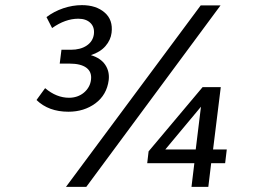

<svg xmlns="http://www.w3.org/2000/svg" viewBox="-20 -732 1078 752"><path d="M627.4 -146.5H746.6L767.1 -314ZM238.3 0 766.1 -710.9H843.8L317.9 0ZM730 0 741.2 -92.8H556.6L562 -139.2L773.4 -390.6H844.7L814.5 -146.5H868.2L861.8 -92.8H807.1L795.9 0ZM248 -294.4Q170.4 -294.4 123 -340.3L156.7 -386.7Q201.2 -349.1 250.5 -349.1Q267.1 -349.1 282 -354.2Q296.9 -359.4 308.3 -368.9Q319.8 -378.4 327.1 -391.1Q334.5 -403.8 336.4 -419.4Q340.3 -450.2 318.4 -466.6Q296.4 -482.9 252.4 -482.9H213.9L220.7 -537.1H257.3Q295.4 -537.1 319.6 -553.5Q343.8 -569.8 347.7 -597.7Q351.1 -625.5 334.2 -642.1Q317.4 -658.7 286.6 -658.7Q235.8 -658.7 184.1 -622.1L162.1 -665Q190.9 -687 227.5 -699.5Q264.2 -711.9 300.8 -711.9Q356.4 -711.9 389.6 -683.1Q423.3 -654.3 417 -603.5Q413.6 -575.2 393.1 -551.5Q372.6 -527.8 335.9 -516.1Q374.5 -504.4 392.1 -478.3Q409.7 -452.1 405.8 -418.5Q398.4 -360.4 353.5 -327.1Q309.1 -294.4 248 -294.4Z"/></svg>

Font: Ride
Style: Italic
Weight: 400
Version: Version 3.000